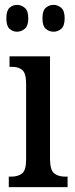

<svg xmlns="http://www.w3.org/2000/svg" viewBox="-20 -767 308 787"><path d="M16 0V-43H26Q54 -43 70.5 -56Q87 -69 87 -113V-423Q87 -466 72 -479.5Q57 -493 30 -493H19V-536H185V-117Q185 -71 201.5 -57Q218 -43 247 -43H257V0ZM200 -637Q181 -637 167.5 -649Q154 -661 154 -692Q154 -723 167.5 -735Q181 -747 200 -747Q217 -747 231 -735Q245 -723 245 -692Q245 -661 231 -649Q217 -637 200 -637ZM50 -637Q32 -637 19 -649Q6 -661 6 -692Q6 -723 19 -735Q32 -747 50 -747Q67 -747 81.5 -735Q96 -723 96 -692Q96 -661 81.5 -649Q67 -637 50 -637Z"/></svg>

Font: Noto Serif Lao ExtraCondensed Medium
Style: Regular
Weight: 500
Width: 2
Designer: Monotype Design Team
Foundry: Monotype Imaging Inc.
Version: Version 2.003; ttfautohint (v1.8.4.7-5d5b)